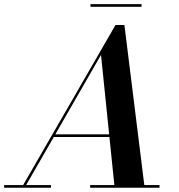

<svg xmlns="http://www.w3.org/2000/svg" viewBox="-66 -882 840 902"><path d="M35.5 0 476.5 -764.5H518.5L613.5 0H472.5L408.5 -624L49.5 0ZM-46.5 0V-12.5H173.5V0ZM357.5 0V-12.5H683.5V0ZM185 -238.5V-251H513.5V-238.5ZM359 -850V-862.5H599V-850Z"/></svg>

Font: Bodoni Moda 18pt SemiBold
Style: Italic
Weight: 600
Italic angle: -13°
Designer: Owen Earl
Foundry: indestructible type
Version: Version 2.005